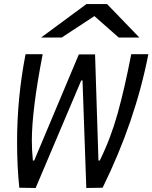

<svg xmlns="http://www.w3.org/2000/svg" viewBox="-20 -937 759 957"><path d="M373 -666H453.8L470.7 -136.7H477.2Q531.9 -247.4 566.7 -372.7Q601.6 -498 634.1 -666.7H719.4Q654.3 -332 491.5 -1.3L410.2 0L391.3 -535.8H384.8L157.6 0L76.2 -1.3Q65.1 -108.1 65.1 -229.2Q65.1 -450.5 107.4 -666.7H192.7Q138.7 -388 138.7 -235.7Q138.7 -188.8 143.9 -136.7H150.4ZM410.8 -916.7H513.7L674.5 -750H571.6L450.5 -856.8L287.8 -750H184.9Z"/></svg>

Font: Monoid
Style: Italic
Weight: 400
Width: 4
Italic angle: -11°
Monospace: yes
Version: Version 0.61